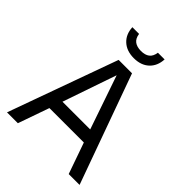

<svg xmlns="http://www.w3.org/2000/svg" viewBox="-252 -1043 1175 1175"><g transform="rotate(45 335.0 -455.5)"><path d="M21 0 277 -710H393L649 0H555L484 -202H186L115 0ZM215 -286H455L335 -635ZM335 -783Q273 -783 235.5 -817.5Q198 -852 195 -911H253Q258 -876 279 -860.5Q300 -845 335 -845Q370 -845 390.5 -860.5Q411 -876 416 -911H474Q471 -852 434 -817.5Q397 -783 335 -783Z"/></g></svg>

Font: Geist
Style: Regular
Weight: 400
Designer: Basement.studio, Andrés Briganti, Mateo Zaragoza
Foundry: Basement.studio, Vercel, Andrés Briganti, Guido Ferreyra, Mateo Zaragoza
Version: Version 1.401